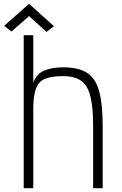

<svg xmlns="http://www.w3.org/2000/svg" viewBox="-20 -984 640 1004"><path d="M104 0V-800H154V-552Q171 -598 211.5 -615Q252 -632 310 -632Q389 -632 434 -604Q479 -576 498 -508.5Q517 -441 517 -324V0H467V-324Q467 -424 452.5 -481Q438 -538 404 -562Q370 -586 310 -586Q250 -586 216 -572Q182 -558 168 -520.5Q154 -483 154 -414V0ZM223 -817 132 -900 40 -819 2 -849 132 -964 262 -847Z"/></svg>

Font: Victor Mono Thin
Style: Regular
Weight: 100
Monospace: yes
Designer: Rune Bjørnerås
Version: Version 1.561;gftools[0.9.30]